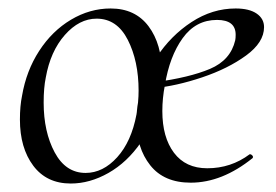

<svg xmlns="http://www.w3.org/2000/svg" viewBox="-20 -419 652 453"><path d="M27 -137Q27 -169 32 -193Q42 -252 72.5 -299Q103 -346 147.5 -372.5Q192 -399 241 -399Q299 -399 330.5 -357Q362 -315 362 -247Q362 -225 357 -193Q345 -130 312.5 -83Q280 -36 236 -11Q192 14 147 14Q90 14 58.5 -28Q27 -70 27 -137ZM302 -149Q307 -179 307 -205Q307 -275 281.5 -325Q256 -375 208 -375Q167 -375 133 -336.5Q99 -298 88 -236Q83 -212 83 -177Q83 -108 109 -59.5Q135 -11 182 -11Q223 -11 256.5 -48Q290 -85 302 -149ZM302 -133Q302 -158 306 -179Q316 -233 349.5 -284Q383 -335 432 -367Q481 -399 536 -399Q568 -399 585.5 -387Q603 -375 603 -355Q603 -319 560.5 -288Q518 -257 457 -236.5Q396 -216 343 -211L345 -225Q427 -236 475.5 -256.5Q524 -277 535 -324Q536 -329 536 -337Q536 -372 492 -372Q442 -372 411 -329Q380 -286 369 -218Q363 -187 363 -157Q363 -95 390.5 -58.5Q418 -22 469 -22Q525 -22 569 -55H570Q573 -55 575.5 -52Q578 -49 576 -46Q504 12 430 12Q367 12 334.5 -29Q302 -70 302 -133Z"/></svg>

Font: Cormorant Infant
Style: Italic
Weight: 400
Italic angle: -10°
Designer: Christian Thalmann (Catharsis Fonts)
Foundry: Catharsis Fonts
Version: Version 4.000